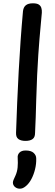

<svg xmlns="http://www.w3.org/2000/svg" viewBox="-20 -842 333 1161"><path d="M119 -775Q122 -799 136.5 -810.5Q151 -822 179 -822Q203 -822 214.5 -814.5Q226 -807 230 -794Q234 -781 233 -765Q231 -737 225 -676.5Q219 -616 211.5 -509.5Q204 -403 199 -236Q198 -183 196 -133.5Q194 -84 192 -38Q192 -12 177 -1Q162 10 134 10Q107 10 91.5 -1Q76 -12 77 -39Q80 -130 84 -223.5Q88 -317 93 -410Q98 -503 104.5 -595Q111 -687 119 -775ZM87 113Q85 94 97.5 81Q110 68 135 68Q168 68 183.5 82.5Q199 97 199 116Q200 149 192 181.5Q184 214 170 240.5Q156 267 137 283Q126 292 117.5 295.5Q109 299 100 299Q83 299 70.5 288.5Q58 278 58 262Q58 254 63 243Q68 232 73 221Q84 197 86.5 170.5Q89 144 87 113Z"/></svg>

Font: Playpen Sans Medium
Style: Regular
Weight: 500
Designer: Laura Meseguer, Veronika Burian, José Scaglione
Foundry: TypeTogether
Version: Version 1.001